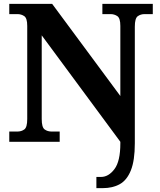

<svg xmlns="http://www.w3.org/2000/svg" viewBox="-20 -734 828 994"><path d="M479 240V182H503Q542 182 572.5 141.5Q603 101 603 9V0L196 -551V-118Q196 -75 211 -64Q226 -53 247 -53H289V0H28V-53H70Q91 -53 106 -64Q121 -75 121 -118V-600Q121 -640 105.5 -650.5Q90 -661 70 -661H28V-714H250L603 -237V-600Q603 -640 587.5 -650.5Q572 -661 552 -661H510V-714H771V-661H729Q708 -661 693 -650Q678 -639 678 -596V8Q678 97 657.5 148Q637 199 600 219.5Q563 240 512 240Z"/></svg>

Font: Noto Serif Bengali
Style: Bold
Weight: 700
Designer: Juan Bruce, Universal Thirst, Indian Type Foundry and the Monotype Design Team.
Foundry: Monotype Imaging Inc.
Version: Version 2.003; ttfautohint (v1.8.4.7-5d5b)